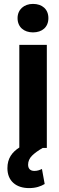

<svg xmlns="http://www.w3.org/2000/svg" viewBox="-20 -758 302 984"><path d="M18 104C18 170 63 206 129 206C164 206 189 197 209 185L195 108C184 113 173 118 156 118C135 118 124 106 124 86C124 69 131 53 144 40C157 27 175 14 199 0H220V-528H79V-2C42 22 18 53 18 104ZM70 -665C70 -619 103 -592 149 -592C196 -592 228 -619 228 -665C228 -711 196 -738 149 -738C103 -738 70 -709 70 -665Z"/></svg>

Font: Asimov Pro
Style: Bd
Weight: 700
Designer: Google
Version: Version 2.000980; 2014